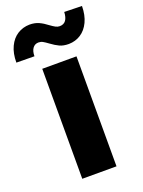

<svg xmlns="http://www.w3.org/2000/svg" viewBox="-184 -804 649 870"><g transform="rotate(-20 140.5 -369.0)"><path d="M57.6 -530.3H222.7V0H57.6ZM71.3 -738.3Q96.7 -738.3 116 -729.5Q135.3 -720.7 155.3 -705.1Q169.4 -694.8 179 -689.7Q188.5 -684.6 198.2 -684.6Q218.3 -684.6 228.3 -698.5Q238.3 -712.4 239.3 -738.3L324.2 -736.3Q323.7 -691.9 308.6 -660.2Q293.5 -628.4 267.8 -611.8Q242.2 -595.2 210 -594.7Q183.6 -594.7 165.5 -603.3Q147.5 -611.8 127 -627Q111.8 -638.2 102.5 -643.3Q93.3 -648.4 82 -648.4Q64.5 -648.4 54.2 -634.5Q43.9 -620.6 43.9 -595.7L-43 -596.7Q-43 -641.6 -27.8 -673.3Q-12.7 -705.1 13.2 -721.4Q39.1 -737.8 71.3 -738.3Z"/></g></svg>

Font: Pretendard JP ExtraBold
Style: Regular
Weight: 800
Designer: Base glyphs from Inter by Rasmus Andersson; Hangeul glyphs from Noto Sans CJK(Source Han Sans) by Jang Soo-young and Kan
Foundry: Kil Hyung-jin
Version: Version 1.309